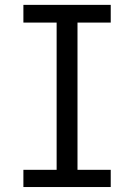

<svg xmlns="http://www.w3.org/2000/svg" viewBox="-20 -753 540 773"><path d="M74.2 0V-69.3H208V-662.1H74.2V-733.4H425.8V-662.1H292V-69.3H425.8V0Z"/></svg>

Font: GenEi Gothic M SemiLight
Style: Regular
Weight: 350
Designer: o_tamon (Modified); [Source Han Sans]
Ryoko NISHIZUKA  (kana & ideographs); Paul D. Hunt (Latin, Greek & Cyrillic); Wenl
Version: Version 1.1a;Original Version 1.004